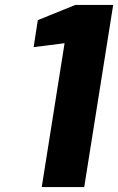

<svg xmlns="http://www.w3.org/2000/svg" viewBox="-20 -762 481 782"><path d="M150 0 243 -586 117 -570 134 -680 287 -742H441L323 0Z"/></svg>

Font: Exo Thin ExtraBold
Style: Italic
Weight: 800
Italic angle: -9°
Version: Version 2.000